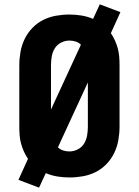

<svg xmlns="http://www.w3.org/2000/svg" viewBox="-20 -810 640 885"><path d="M160 55 65 19 109 -78Q98 -94 90 -112Q82 -130 77 -148.5Q72 -167 70.5 -186.5Q69 -206 69 -226V-509Q69 -540 74.5 -571Q80 -602 93.5 -630Q107 -658 129 -681Q151 -704 179 -718Q207 -732 238 -737.5Q269 -743 300 -743Q328 -743 355.5 -738.5Q383 -734 409 -723L440 -790L535 -754L491 -657Q502 -641 510 -623Q518 -605 523 -586.5Q528 -568 529.5 -548.5Q531 -529 531 -509V-226Q531 -195 525.5 -164Q520 -133 506.5 -105Q493 -77 471 -54Q449 -31 421 -17Q393 -3 362 2.5Q331 8 300 8Q272 8 244.5 3.5Q217 -1 191 -12ZM215 -305 353 -604Q343 -614 329 -618.5Q315 -623 300 -623Q280 -623 261.5 -613.5Q243 -604 232.5 -587Q222 -570 218.5 -549.5Q215 -529 215 -509ZM300 -112Q320 -112 338.5 -121.5Q357 -131 367.5 -148Q378 -165 381.5 -185.5Q385 -206 385 -226V-430L247 -131Q257 -121 271 -116.5Q285 -112 300 -112Z"/></svg>

Font: Iosevka SS04 Heavy Extended
Style: Regular
Weight: 900
Width: 7
Monospace: yes
Designer: Belleve Invis
Foundry: Belleve Invis
Version: Version 19.0.0; ttfautohint (v1.8.4)